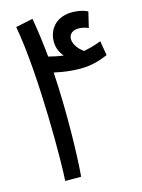

<svg xmlns="http://www.w3.org/2000/svg" viewBox="-79 -733 588 794"><g transform="rotate(-10 214.5 -336.0)"><path d="M198 0C198 -80 188 -263 161 -444C184 -441 207 -439 233 -439C290 -439 331 -446 389 -477L373 -538C340 -522 327 -518 300 -510C275 -525 255 -548 255 -571C255 -590 269 -606 301 -606C312 -606 325 -604 336 -600L346 -668C334 -673 316 -677 294 -677C218 -677 183 -630 183 -579C183 -549 195 -525 214 -506C189 -507 168 -510 150 -513C139 -571 127 -627 113 -678L41 -656C99 -446 130 -60 130 6Z"/></g></svg>

Font: Noto Sans Arabic ExtCond
Style: Regular
Weight: 400
Width: 2
Designer: Monotype Design Team, Nadine Chahine, Nizar Qandah and Khaled Hosny
Foundry: Monotype Imaging Inc.
Version: Version 2.012